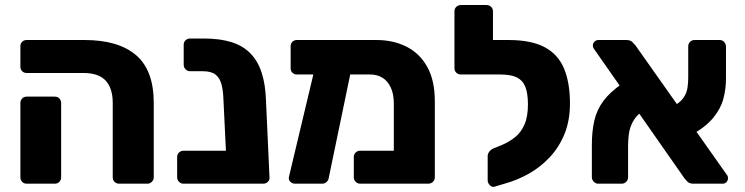

<svg xmlns="http://www.w3.org/2000/svg" viewBox="-20 -730 2959 763"><path d="M454 0Q443 0 435.5 -7Q428 -14 428 -25V-321Q428 -379 400 -409.5Q372 -440 311 -440H86Q75 -440 68 -447Q61 -454 61 -465V-546Q61 -557 68 -564Q75 -571 86 -571H316Q450 -571 520.5 -511Q591 -451 591 -321V-25Q591 -15 583.5 -7.5Q576 0 566 0ZM86 0Q75 0 68 -7.5Q61 -15 61 -25V-321Q61 -331 68 -338.5Q75 -346 86 -346H198Q209 -346 216 -338.5Q223 -331 223 -321V-25Q223 -15 216 -7.5Q209 0 198 0Z M709 0Q699 0 691.5 -7.5Q684 -15 684 -25V-106Q684 -117 691.5 -124Q699 -131 709 -131H1030V-23Q1030 -13 1023 -6.5Q1016 0 1005 0ZM908 0Q897 0 890 -7.5Q883 -15 883 -25L868 -333Q867 -370 860 -395.5Q853 -421 836 -434Q819 -447 785 -447H735Q725 -447 717.5 -454.5Q710 -462 710 -473V-552Q710 -563 717.5 -570Q725 -577 735 -577H789Q854 -577 900 -562.5Q946 -548 975.5 -517.5Q1005 -487 1020 -440.5Q1035 -394 1037 -331L1051 -25Q1052 -15 1044.5 -7.5Q1037 0 1026 0Z M1451 -434H1160Q1149 -434 1142 -441Q1135 -448 1135 -459V-546Q1135 -557 1142 -564Q1149 -571 1160 -571H1476Q1542 -571 1594.5 -545Q1647 -519 1677.5 -465Q1708 -411 1708 -327V-25Q1708 -15 1700.5 -7.5Q1693 0 1682 0H1411Q1401 0 1393.5 -7.5Q1386 -15 1386 -25V-106Q1386 -117 1393.5 -124Q1401 -131 1411 -131H1545V-319Q1545 -356 1533 -382Q1521 -408 1500 -421Q1479 -434 1451 -434ZM1152 0Q1142 0 1134 -7.5Q1126 -15 1128 -26L1234 -471Q1236 -481 1243 -488Q1250 -495 1260 -494L1354 -493Q1365 -493 1373 -484Q1381 -475 1378 -464L1287 -26Q1286 -15 1278.5 -7.5Q1271 0 1261 0Z M1945 12Q1935 15 1926.5 6Q1918 -3 1918 -13V-110Q1918 -119 1925 -128Q1932 -137 1943 -141L1975 -154Q2003 -166 2026.5 -184.5Q2050 -203 2064 -234.5Q2078 -266 2078 -315Q2078 -358 2068 -384Q2058 -410 2034.5 -422Q2011 -434 1968 -434H1945Q1935 -434 1927.5 -441Q1920 -448 1920 -459V-547Q1920 -557 1927.5 -564Q1935 -571 1945 -571H2001Q2091 -571 2144.5 -542.5Q2198 -514 2221.5 -457.5Q2245 -401 2245 -319Q2245 -251 2223.5 -198Q2202 -145 2165 -105.5Q2128 -66 2082 -40Q2036 -14 1985 0ZM1980 -434H1811Q1801 -434 1793.5 -441Q1786 -448 1786 -459V-685Q1786 -696 1793.5 -703Q1801 -710 1811 -710H1913Q1924 -710 1931.5 -703Q1939 -696 1939 -685V-571H1981Z M2736 0Q2720 0 2712 -8Q2704 -16 2701 -20L2341 -535Q2336 -542 2336 -550Q2336 -558 2342.5 -564.5Q2349 -571 2358 -571H2469Q2485 -571 2493 -563Q2501 -555 2505 -550L2868 -36Q2872 -31 2872.5 -27.5Q2873 -24 2873 -21Q2873 -13 2867 -6.5Q2861 0 2852 0ZM2357 0Q2347 0 2339.5 -8Q2332 -16 2332 -26V-153Q2332 -209 2342 -251.5Q2352 -294 2378 -329Q2404 -364 2453 -398L2530 -286Q2506 -268 2494 -244.5Q2482 -221 2479 -197Q2476 -173 2476 -154V-26Q2476 -15 2468.5 -7.5Q2461 0 2451 0ZM2728 -194 2650 -305Q2682 -321 2695.5 -340.5Q2709 -360 2712 -381Q2715 -402 2715 -421V-545Q2715 -557 2722.5 -564Q2730 -571 2740 -571H2840Q2851 -571 2858 -563Q2865 -555 2865 -545V-417Q2865 -376 2854.5 -337Q2844 -298 2814.5 -262Q2785 -226 2728 -194Z"/></svg>

Font: DVN-Rubik
Style: Bold
Weight: 700
Designer: Hubert and Fischer
Foundry: Hubert & Fischer
Version: Version 2.102